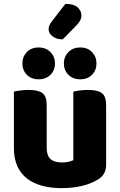

<svg xmlns="http://www.w3.org/2000/svg" viewBox="-20 -959 622 995"><path d="M52 -484Q63 -487 83.5 -490Q104 -493 128 -493Q178 -493 200 -476.5Q222 -460 222 -413V-193Q222 -152 242 -134.5Q262 -117 300 -117Q323 -117 337.5 -121Q352 -125 360 -129V-484Q371 -487 391.5 -490Q412 -493 436 -493Q486 -493 508 -476.5Q530 -460 530 -413V-104Q530 -54 488 -29Q453 -7 404.5 4.5Q356 16 299 16Q245 16 199.5 4Q154 -8 121 -33Q88 -58 70 -97.5Q52 -137 52 -193ZM265 -630Q265 -595 241.5 -571.5Q218 -548 180 -548Q142 -548 119 -571.5Q96 -595 96 -630Q96 -665 119 -689Q142 -713 180 -713Q218 -713 241.5 -689Q265 -665 265 -630ZM480 -630Q480 -595 457 -571.5Q434 -548 396 -548Q358 -548 334.5 -571.5Q311 -595 311 -630Q311 -665 334.5 -689Q358 -713 396 -713Q434 -713 457 -689Q480 -665 480 -630ZM319 -939Q362 -939 382 -921Q402 -903 402 -880Q402 -863 393.5 -849.5Q385 -836 367 -818L305 -755Q272 -755 252 -771Q232 -787 232 -807Q232 -817 235.5 -826.5Q239 -836 250 -850Z"/></svg>

Font: Baloo Paaji 2 ExtraBold
Style: Regular
Weight: 800
Designer: Shuchita Grover, Noopur Datye and Ek Type
Foundry: Ek Type
Version: Version 1.640;hotconv 1.0.111;makeotfexe 2.5.65597; ttfautoh